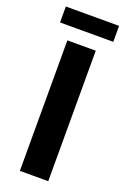

<svg xmlns="http://www.w3.org/2000/svg" viewBox="-149 -822 575 871"><g transform="rotate(20 138.0 -386.0)"><path d="M206 -630V0H69V-630ZM267 -772V-695H10V-772Z"/></g></svg>

Font: Mukta Vaani
Style: Bold
Weight: 700
Designer: Noopur Datye, Girish Dalvi, Yashodeep Gholap, Pallavi Karambelkar
Foundry: Ek Type
Version: Version 2.538;PS 1.000;hotconv 16.6.51;makeotf.lib2.5.65220;